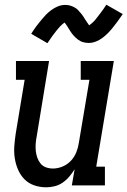

<svg xmlns="http://www.w3.org/2000/svg" viewBox="-20 -790 543 818"><path d="M177 8Q150 8 125.5 -0.5Q101 -9 84 -26.5Q67 -44 57 -67Q47 -90 43 -115.5Q39 -141 41 -167.5Q43 -194 47 -221L85 -450H48V-530H189L136 -207Q133 -192 132 -176.5Q131 -161 132.5 -146.5Q134 -132 139 -118Q144 -104 153 -93Q162 -82 176 -77Q190 -72 206 -72Q226 -72 246.5 -80.5Q267 -89 282 -105Q297 -121 305 -141Q313 -161 316 -182L361 -450H324V-530H465L390 -80H427V0H286L298 -69Q288 -53 275.5 -38Q263 -23 247 -12Q231 -1 212.5 3.5Q194 8 177 8ZM182 -606 113 -646Q124 -664 135 -678.5Q146 -693 156 -705Q166 -717 175.5 -727Q185 -737 198.5 -747Q212 -757 227 -763Q242 -769 257 -769Q263 -769 268 -768.5Q273 -768 278 -766.5Q283 -765 288 -763Q293 -761 297.5 -758.5Q302 -756 306 -753Q310 -750 313 -746.5Q316 -743 320 -738.5Q324 -734 327.5 -730Q331 -726 333.5 -722Q336 -718 338.5 -714Q341 -710 343.5 -706Q346 -702 349 -698Q352 -694 355 -689Q358 -684 360 -682Q363 -684 369.5 -689.5Q376 -695 379.5 -698.5Q383 -702 386.5 -706.5Q390 -711 394 -716Q398 -721 402.5 -727Q407 -733 412 -739.5Q417 -746 422.5 -754Q428 -762 433 -770L503 -730Q491 -712 480 -697.5Q469 -683 459.5 -671Q450 -659 440 -649Q430 -639 417 -629Q404 -619 388.5 -613Q373 -607 358 -607Q352 -607 345.5 -608Q339 -609 333.5 -610.5Q328 -612 322.5 -615Q317 -618 312 -621.5Q307 -625 303 -629Q299 -633 294.5 -637.5Q290 -642 286.5 -647Q283 -652 280 -656.5Q277 -661 274 -666Q271 -671 267.5 -676.5Q264 -682 260.5 -687Q257 -692 255 -694Q252 -692 245.5 -686.5Q239 -681 236 -677.5Q233 -674 229 -669.5Q225 -665 221 -660Q217 -655 212.5 -649Q208 -643 203 -636.5Q198 -630 193 -622Q188 -614 182 -606Z"/></svg>

Font: Iosevka Slab Medium Oblique
Style: Regular
Weight: 500
Italic angle: -9°
Monospace: yes
Designer: Belleve Invis
Foundry: Belleve Invis
Version: Version 11.1.1; ttfautohint (v1.8.3)